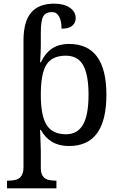

<svg xmlns="http://www.w3.org/2000/svg" viewBox="-20 -785 654 1045"><path d="M202.1 -536.1Q202.1 -513.2 200.9 -491Q199.7 -468.8 198.2 -445.8H202.1Q228.5 -499 265.9 -522.5Q303.2 -545.9 355 -545.9Q457.5 -545.9 508.3 -476.6Q559.1 -407.2 559.1 -269Q559.1 -129.9 508.5 -60.1Q458 9.8 355 9.8Q302.2 9.8 264.2 -12.5Q226.1 -34.7 202.1 -78.1H198.2Q198.2 -70.8 200.2 -24.2Q202.1 22.5 202.1 35.2V130.9Q202.1 164.6 219.5 181.4Q236.8 198.2 284.2 198.2H287.1V240.2H18.1V198.2H25.9Q73.2 198.2 90.6 179.9Q107.9 161.6 107.9 126V-564.9Q107.9 -667 149.2 -716.1Q190.4 -765.1 274.9 -765.1Q328.6 -765.1 360.4 -742.9Q392.1 -720.7 392.1 -686Q392.1 -661.1 373.5 -645Q355 -628.9 314.9 -628.9Q314.9 -671.4 301.5 -695.3Q288.1 -719.2 263.2 -719.2Q229 -719.2 215.6 -696.3Q202.1 -673.3 202.1 -606.9ZM202.1 -269Q202.1 -153.3 234.4 -103.8Q266.6 -54.2 338.9 -54.2Q401.4 -54.2 431.6 -106.2Q461.9 -158.2 461.9 -270Q461.9 -376.5 433.1 -429.2Q404.3 -481.9 337.9 -481.9Q264.6 -481.9 233.4 -434.1Q202.1 -386.2 202.1 -269Z"/></svg>

Font: Droid Serif
Style: Regular
Weight: 400
Designer: Monotype Design team
Foundry: Monotype Imaging Inc.
Version: Version 1.03